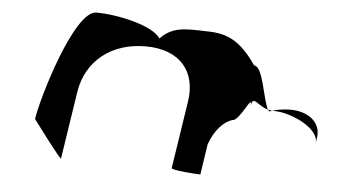

<svg xmlns="http://www.w3.org/2000/svg" viewBox="-44 -627 1275 700"><g transform="rotate(5 594.0 -277.5)"><path d="M93 -149C93 -149 199 -6 200 -14L238 -261C256 -376 347 -448 472 -448C600 -448 660 -370 643 -261L605 -14C604 -6 700 0 711 0L728 -112C746 -164 780 -200 811 -208C838 -208 880 -320 871 -261C878 -309 894 -269 936 -257C917 -290 905 -413 872 -413C816 -494 769 -522 689 -522C605 -525 563 -526 519 -481C491 -526 360 -555 282 -555C202 -555 105 -230 93 -149ZM936 -257C938 -254 940 -252 942 -251L951 -254ZM951 -254H960C1020 -254 1129 -205 1120 -149L1123 -170C1132 -228 1082 -264 1018 -264C997 -264 973 -261 951 -254Z"/></g></svg>

Font: Ampere
Style: SuExtIta
Weight: 400
Version: Version 1